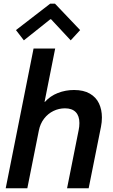

<svg xmlns="http://www.w3.org/2000/svg" viewBox="-20 -1013 607 1033"><path d="M160.6 -752H276.9L219.7 -464.8H221.7Q250 -496.6 291.3 -512.7Q332.5 -528.8 378.4 -528.8Q429.7 -528.8 463.4 -509.3Q497.1 -489.7 512.7 -456.3Q528.3 -422.9 528.3 -380.9Q528.3 -355.5 523.4 -331.5L457 0H340.8L403.3 -313.5Q407.2 -331.5 407.2 -351.1Q407.2 -389.2 387.5 -409.7Q367.7 -430.2 329.6 -430.2Q296.9 -430.2 267.6 -416Q238.3 -401.9 217.3 -374.8Q196.3 -347.7 189 -310.5L127 0H10.7ZM65.9 -851.1 250 -993.2H275.9L411.1 -851.1L360.4 -795.9L254.9 -909.2H250.5L108.4 -795.9Z"/></svg>

Font: Reddit Sans Chocolate SemiBold
Style: Italic
Weight: 600
Italic angle: -11.25°
Designer: Stephen Hutchings
Version: Version 1.013